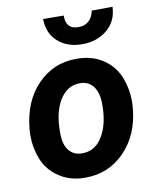

<svg xmlns="http://www.w3.org/2000/svg" viewBox="-85 -811 722 887"><g transform="rotate(-10 276.5 -368.0)"><path d="M406.2 -745.1C398.9 -705.6 373.5 -680.7 334.5 -680.7C333 -680.7 332 -680.7 331.1 -680.7C293.5 -681.2 274.9 -701.7 274.9 -741.2C274.9 -742.2 274.9 -743.7 274.9 -745.1L178.2 -746.1C178.7 -701.2 193.4 -666 222.2 -640.1C250.5 -614.3 287.1 -600.6 332 -600.1C334.5 -600.1 336.4 -600.1 338.9 -600.1C383.8 -600.1 422.4 -613.3 453.6 -639.2C485.4 -665 502 -700.7 503.9 -746.1ZM303.7 -538.1C300.8 -538.1 298.3 -538.1 295.9 -538.1C225.6 -538.1 165.5 -513.2 115.7 -462.4C65.9 -412.1 36.6 -343.3 28.3 -255.9C27.3 -245.1 26.9 -234.4 26.9 -223.6C26.9 -187 33.7 -150.4 47.9 -114.3C62 -78.1 85.9 -48.8 119.6 -25.9C153.3 -2.9 192.9 9.3 238.8 9.8C240.7 9.8 242.2 9.8 244.1 9.8C316.9 9.8 377.9 -15.6 428.2 -66.9C478.5 -118.2 507.8 -186 515.1 -270C516.1 -281.2 516.6 -292 516.6 -302.7C516.6 -339.8 509.8 -376.5 495.6 -413.1C481.4 -449.2 458 -479 424.3 -502.4C390.6 -525.4 350.1 -537.6 303.7 -538.1ZM164.6 -205.6C164.6 -210.4 164.6 -215.3 164.6 -220.2C164.6 -280.8 175.8 -330.1 199.2 -367.7C222.7 -405.3 253.9 -424.3 293 -424.3C294.4 -424.3 295.4 -424.3 296.9 -424.3C348.1 -422.9 376.5 -382.8 378.9 -320.3C378.9 -316.4 378.9 -312 378.9 -308.1C378.9 -248 367.7 -199.2 344.7 -161.1C321.8 -122.6 290 -103.5 249.5 -103.5C248 -103.5 247.1 -103.5 245.6 -103.5C194.8 -105 166 -143.1 164.6 -205.6Z"/></g></svg>

Font: Roboto
Style: Bold Italic
Weight: 700
Italic angle: -12°
Designer: Google
Version: Version 2.137; 2017